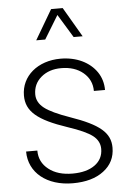

<svg xmlns="http://www.w3.org/2000/svg" viewBox="-62 -988 698 1038"><g transform="rotate(-5 287.0 -469.0)"><path d="M53.7 -188C53.7 -72.8 150.4 4.9 291 4.9C360.8 4.9 417 -10.7 458.5 -42.5C500 -73.7 521 -115.7 521 -168.5C521 -249.5 463.9 -297.4 306.6 -352.1C241.2 -375 195.3 -396.5 169.4 -417C143.1 -437.5 129.9 -462.4 129.9 -491.2C129.9 -528.8 144 -560.1 172.9 -584.5C201.2 -608.4 237.3 -620.6 281.7 -620.6C330.1 -620.6 370.1 -607.9 400.9 -582C431.6 -556.2 447.3 -522.9 447.3 -482.4H507.8C507.8 -519 498 -551.8 478.5 -580.6C439.5 -637.2 369.1 -671.9 282.7 -671.9C158.7 -671.9 68.4 -596.2 68.4 -490.2C68.4 -404.3 128.4 -353.5 288.6 -299.8C352.5 -278.8 397 -258.3 421.9 -239.3C446.8 -220.2 459.5 -195.8 459.5 -167C459.5 -130.4 444.8 -101.1 415 -79.6C385.3 -58.1 344.7 -47.4 293.9 -47.4C240.7 -47.4 197.3 -60.1 164.6 -85.9C131.3 -111.8 114.7 -145.5 114.7 -188ZM318.4 -943.4H255.4L160.6 -782.2H209.5L286.6 -908.7L363.8 -782.2H412.6Z"/></g></svg>

Font: Estedad Light
Style: Regular
Weight: 300
Designer: Amin Abedi
Version: Version 7.3